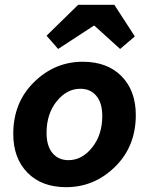

<svg xmlns="http://www.w3.org/2000/svg" viewBox="-20 -764 640 796"><path d="M254 12Q153 12 94 -48Q35 -108 35 -209Q35 -339 121 -423.5Q207 -508 323 -508Q425 -508 484 -448Q543 -388 543 -287Q543 -157 457 -72.5Q371 12 254 12ZM264 -100Q320 -100 362 -152.5Q404 -205 404 -283Q404 -337 379.5 -366.5Q355 -396 313 -396Q257 -396 215 -344Q173 -292 173 -213Q173 -159 197.5 -129.5Q222 -100 264 -100ZM221 -561 173 -616 304 -744H454L539 -613L478 -561L372 -657H368Z"/></svg>

Font: TypoPRO Source Code Pro
Style: Bold Italic
Weight: 700
Italic angle: -11°
Monospace: yes
Designer: Paul D. Hunt, Teo Tuominen
Foundry: Adobe Systems Incorporated
Version: Version 1.030;PS 1.0;hotconv 1.0.84;makeotf.lib2.5.63406